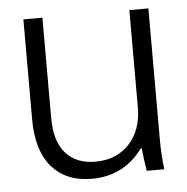

<svg xmlns="http://www.w3.org/2000/svg" viewBox="-43 -542 577 594"><g transform="rotate(-5 245.5 -245.0)"><path d="M379.9 -198.2V-500H439V-91.8Q439 -44.9 444.8 0H390.1Q383.3 -43 380.9 -70.8H377.9Q318.8 9.8 219.2 9.8Q139.6 9.8 95.2 -41.3Q50.8 -92.3 50.8 -189.9V-500H109.9V-188Q109.9 -116.2 142.6 -79.1Q175.3 -42 234.9 -42Q300.8 -42 340.3 -85Q379.9 -127.9 379.9 -198.2Z"/></g></svg>

Font: LT Hoop Light
Style: Regular
Weight: 300
Designer: Daniel Lyons
Foundry: LyonsType
Version: Version 1.000